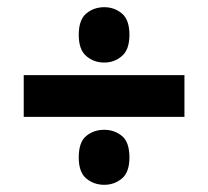

<svg xmlns="http://www.w3.org/2000/svg" viewBox="-20 -590 579 534"><path d="M270 -416Q241 -416 220 -434Q199 -452 199 -493Q199 -535 220 -552.5Q241 -570 270 -570Q298 -570 319 -552.5Q340 -535 340 -493Q340 -452 319 -434Q298 -416 270 -416ZM46 -381H493V-265H46ZM270 -76Q241 -76 220 -93.5Q199 -111 199 -152Q199 -195 220 -212Q241 -229 270 -229Q298 -229 319 -212Q340 -195 340 -152Q340 -111 319 -93.5Q298 -76 270 -76Z"/></svg>

Font: Noto Sans Devanagari SemiCondensed ExtraBold
Style: Regular
Weight: 800
Width: 4
Designer: Jelle Bosma - Monotype Design Team
Foundry: Monotype Imaging Inc.
Version: Version 2.004; ttfautohint (v1.8.4.7-5d5b)